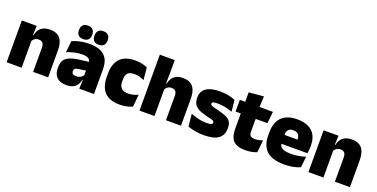

<svg xmlns="http://www.w3.org/2000/svg" viewBox="-21 -1402 4180 2128"><g transform="rotate(20 2069.0 -338.0)"><path d="M358.5 0V-283Q358.5 -306.5 352.8 -323.5Q347 -340.5 333 -349.5Q319 -358.5 295 -358.5Q276.5 -358.5 262 -352Q247.5 -345.5 237.2 -334.8Q227 -324 221 -310.5L194 -383.5H222.5Q230 -418 247.8 -445.2Q265.5 -472.5 297.2 -488.5Q329 -504.5 378.5 -504.5Q432.5 -504.5 467.2 -483.5Q502 -462.5 518.8 -420.2Q535.5 -378 535.5 -313.5V0ZM46 0V-492.5H222L216.5 -366L223 -348V0Z M903 0 908 -126 904.5 -130.5V-283.5L903 -301.5Q903 -336 880.8 -352.2Q858.5 -368.5 805 -368.5Q756.5 -368.5 711.8 -357Q667 -345.5 626 -330.5L640.5 -465Q665.5 -476 696 -485.2Q726.5 -494.5 762.5 -500Q798.5 -505.5 839 -505.5Q907.5 -505.5 953.2 -489.8Q999 -474 1026 -445.2Q1053 -416.5 1064.8 -377Q1076.5 -337.5 1076.5 -290V0ZM750.5 12Q676.5 12 638.8 -25.8Q601 -63.5 601 -133V-145.5Q601 -219.5 646.2 -254.5Q691.5 -289.5 791 -302L916.5 -318L927 -217L820.5 -201.5Q791.5 -197.5 780.2 -187.8Q769 -178 769 -159V-157Q769 -139.5 780.8 -128.5Q792.5 -117.5 820 -117.5Q843 -117.5 859.8 -123.8Q876.5 -130 887.8 -140.5Q899 -151 905.5 -163.5L930.5 -103.5H902Q894.5 -70 878.2 -44Q862 -18 831.5 -3Q801 12 750.5 12ZM755 -531Q716 -531 696.8 -551.2Q677.5 -571.5 677.5 -608V-612Q677.5 -649 696.8 -669.5Q716 -690 755 -690Q795 -690 814.2 -669.5Q833.5 -649 833.5 -612V-608Q833.5 -571.5 814.2 -551.2Q795 -531 755 -531ZM937.5 -531Q898 -531 879 -551.2Q860 -571.5 860 -608V-612Q860 -649 879 -669.5Q898 -690 937.5 -690Q976.5 -690 996 -669.5Q1015.5 -649 1015.5 -612V-608Q1015.5 -571.5 996 -551.2Q976.5 -531 937.5 -531Z M1381 13.5Q1260.5 13.5 1202.5 -49.5Q1144.5 -112.5 1144.5 -227V-269.5Q1144.5 -380.5 1202.5 -443.5Q1260.5 -506.5 1380.5 -506.5Q1410 -506.5 1436.5 -502.8Q1463 -499 1485.5 -492.2Q1508 -485.5 1525.5 -477L1539.5 -332.5Q1515 -345 1486.5 -353.2Q1458 -361.5 1423 -361.5Q1369 -361.5 1345.8 -337Q1322.5 -312.5 1322.5 -266.5V-234Q1322.5 -186 1348 -160.2Q1373.5 -134.5 1428 -134.5Q1462 -134.5 1489.8 -142Q1517.5 -149.5 1544.5 -162L1531 -17Q1503.5 -3.5 1464.5 5Q1425.5 13.5 1381 13.5Z M1925.5 0V-283Q1925.5 -306.5 1919.8 -323.5Q1914 -340.5 1900.2 -349.5Q1886.5 -358.5 1862 -358.5Q1843.5 -358.5 1829 -352Q1814.5 -345.5 1804.5 -334.8Q1794.5 -324 1788.5 -310.5L1752.5 -383.5H1792.5Q1800 -418 1817.2 -445.2Q1834.5 -472.5 1865.8 -488.5Q1897 -504.5 1945.5 -504.5Q1999.5 -504.5 2034.2 -483.5Q2069 -462.5 2085.8 -420.2Q2102.5 -378 2102.5 -313.5V0ZM1613 0V-659.5H1789V-516.5L1786.5 -345.5L1790 -331.5V0Z M2373.5 12.5Q2315 12.5 2267 3Q2219 -6.5 2184 -19.5L2169.5 -165Q2208.5 -150 2256.2 -137.8Q2304 -125.5 2358 -125.5Q2397.5 -125.5 2412.2 -132Q2427 -138.5 2427 -153V-154Q2427 -165 2418.5 -171.5Q2410 -178 2388.8 -183.8Q2367.5 -189.5 2330 -198Q2268.5 -212.5 2232.5 -232.8Q2196.5 -253 2181 -282Q2165.5 -311 2165.5 -351V-355Q2165.5 -431 2220.2 -468.2Q2275 -505.5 2380 -505.5Q2436.5 -505.5 2483.2 -495.8Q2530 -486 2562 -472L2576.5 -336.5Q2540 -351 2495 -360.8Q2450 -370.5 2403 -370.5Q2376 -370.5 2361.2 -367.8Q2346.5 -365 2341 -359.5Q2335.5 -354 2335.5 -346V-345Q2335.5 -336 2342.5 -329.8Q2349.5 -323.5 2369 -317.5Q2388.5 -311.5 2426 -302.5Q2487.5 -288.5 2526 -271.5Q2564.5 -254.5 2582.5 -227.2Q2600.5 -200 2600.5 -153.5V-150.5Q2600.5 -67.5 2545 -27.5Q2489.5 12.5 2373.5 12.5Z M2862.5 11.5Q2794 11.5 2753.8 -9.2Q2713.5 -30 2696.2 -71Q2679 -112 2679 -172V-436H2854.5V-202Q2854.5 -170 2869 -155.2Q2883.5 -140.5 2926 -140.5Q2949 -140.5 2971.8 -145.8Q2994.5 -151 3013 -158L2998 -13Q2972 -2 2938 4.8Q2904 11.5 2862.5 11.5ZM2617.5 -354V-492.5H3008L2993 -354ZM2681.5 -480.5 2681 -604 2855.5 -619.5 2849.5 -480.5Z M3322 13Q3180.5 13 3114.2 -48.5Q3048 -110 3048 -228.5V-267Q3048 -384.5 3110.2 -446Q3172.5 -507.5 3292 -507.5Q3371.5 -507.5 3424.5 -481.2Q3477.5 -455 3504.2 -405.8Q3531 -356.5 3531 -287V-271.5Q3531 -251.5 3529.2 -230.8Q3527.5 -210 3524 -192.5H3365.5Q3367.5 -223 3368.2 -250Q3369 -277 3369 -298.5Q3369 -324.5 3361 -342.2Q3353 -360 3336 -369.2Q3319 -378.5 3292 -378.5Q3251.5 -378.5 3233.2 -357.5Q3215 -336.5 3215 -298V-253.5L3216 -234.5V-203.5Q3216 -188 3221.5 -173.5Q3227 -159 3241.8 -147.8Q3256.5 -136.5 3283.8 -130Q3311 -123.5 3354.5 -123.5Q3399 -123.5 3441.5 -130.8Q3484 -138 3523.5 -151L3509.5 -22.5Q3475 -5.5 3427.2 3.8Q3379.5 13 3322 13ZM3141.5 -192.5V-296.5H3488.5V-192.5Z M3918 0V-283Q3918 -306.5 3912.2 -323.5Q3906.5 -340.5 3892.5 -349.5Q3878.5 -358.5 3854.5 -358.5Q3836 -358.5 3821.5 -352Q3807 -345.5 3796.8 -334.8Q3786.5 -324 3780.5 -310.5L3753.5 -383.5H3782Q3789.5 -418 3807.2 -445.2Q3825 -472.5 3856.8 -488.5Q3888.5 -504.5 3938 -504.5Q3992 -504.5 4026.8 -483.5Q4061.5 -462.5 4078.2 -420.2Q4095 -378 4095 -313.5V0ZM3605.5 0V-492.5H3781.5L3776 -366L3782.5 -348V0Z"/></g></svg>

Font: Anek Latin ExtraBold
Style: Regular
Weight: 800
Designer: Yesha Goshar
Foundry: Ek Type
Version: Version 1.003